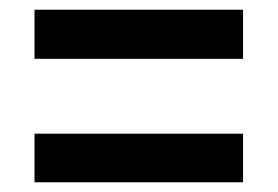

<svg xmlns="http://www.w3.org/2000/svg" viewBox="-20 -515 571 395"><path d="M51 -495H480V-394H51ZM51 -240H480V-140H51Z"/></svg>

Font: 42dot Sans
Style: Bold
Weight: 700
Designer: 42dot
Version: Version 1.000